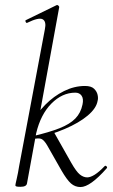

<svg xmlns="http://www.w3.org/2000/svg" viewBox="-20 -746 458 775"><path d="M63 8Q50 8 46 6.5Q42 5 42 2Q42 -1 47.5 -24.5Q53 -48 57 -74L161 -627Q168 -659 152.5 -668Q137 -677 90 -654Q86 -652 83.5 -658Q81 -664 85 -665L208 -725Q212 -727 216 -723Q220 -719 219 -717L126 -208L89 -6Q87 8 63 8ZM305 9Q283 9 266.5 -5.5Q250 -20 228 -58L170 -160Q158 -180 147.5 -185Q137 -190 111 -184L198 -212L267 -90Q288 -53 302.5 -41.5Q317 -30 332 -30Q345 -30 362.5 -41Q380 -52 402 -75Q406 -79 410 -74.5Q414 -70 411 -67Q344 9 305 9ZM111 -184V-196Q179 -212 220.5 -228.5Q262 -245 284 -267.5Q306 -290 313 -324Q318 -347 309.5 -359.5Q301 -372 284 -372Q231 -372 187.5 -328Q144 -284 126 -208L104 -243Q128 -288 162.5 -323Q197 -358 238.5 -378.5Q280 -399 323 -399Q348 -399 359.5 -388Q371 -377 374 -363Q377 -349 374 -339Q369 -309 334 -279.5Q299 -250 241.5 -225.5Q184 -201 111 -184Z"/></svg>

Font: Cormorant Garamond Light
Style: Italic
Weight: 300
Italic angle: -10°
Designer: Christian Thalmann (Catharsis Fonts)
Foundry: Catharsis Fonts
Version: Version 4.001